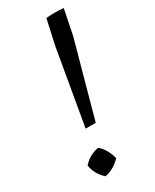

<svg xmlns="http://www.w3.org/2000/svg" viewBox="-174 -706 612 757"><g transform="rotate(-30 131.5 -327.5)"><path d="M258 -655 235 -541 141 -200H95L154 -541L179 -655Q219 -659 258 -655ZM100 -110Q130 -84 141 -39Q110 -6 69 2Q35 -29 29 -70Q58 -103 100 -110Z"/></g></svg>

Font: Piazzolla
Style: Italic
Weight: 400
Italic angle: -11.3°
Designer: Juan Pablo del Peral
Foundry: Huerta Tipografica
Version: Version 1.330